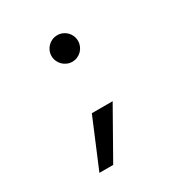

<svg xmlns="http://www.w3.org/2000/svg" viewBox="-164 -678 927 966"><g transform="rotate(-30 300.0 -195.0)"><path d="M138 158H218L376 -121H255ZM223 -471C223 -429 258 -394 300 -394C343 -394 377 -429 377 -471C377 -514 343 -548 300 -548C258 -548 223 -514 223 -471Z"/></g></svg>

Font: CommitMono
Style: 400Regular
Weight: 400
Monospace: yes
Designer: Eigil Nikolajsen
Foundry: Eigil Nikolajsen
Version: Version 1.143